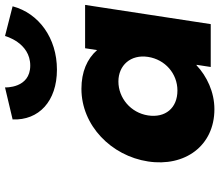

<svg xmlns="http://www.w3.org/2000/svg" viewBox="-76 -804 895 784"><g transform="rotate(-90 372.0 -412.5)"><path d="M292.2 -256C303 -327 363.7 -377 430.7 -377C496.7 -377 542 -327 531.2 -256C520.5 -186 462.8 -136 393.8 -136C321.8 -136 281.5 -186 292.2 -256ZM104.2 -256C81.2 -106 167.7 15 317.7 15C387.7 15 452.4 -16 496.9 -58H498.9L490 0H665L743.5 -513H566.5L559 -464C523.3 -505 469.8 -528 400.8 -528C250.8 -528 127.1 -406 104.2 -256ZM616.5 -840C616.5 -840 589.8 -737 495.8 -737C401.8 -737 406.5 -840 406.5 -840L275.8 -809C271.4 -702 350.1 -628 479.1 -628C608.1 -628 709.4 -702 737.8 -809Z"/></g></svg>

Font: Sztylet
Style: BdObl
Weight: 700
Foundry: Cannot Into Space Fonts, PlusOne Fonts
Version: Version 0.12